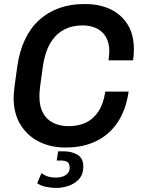

<svg xmlns="http://www.w3.org/2000/svg" viewBox="-20 -716 712 945"><path d="M300 10Q230 10 172.5 -18.5Q115 -47 81 -102Q47 -157 47 -236Q47 -257 53 -301.5Q59 -346 65 -389Q76 -465 103.5 -522.5Q131 -580 174 -618.5Q217 -657 272 -676.5Q327 -696 391 -696H401Q469 -696 522.5 -671Q576 -646 607.5 -596.5Q639 -547 639 -473Q639 -460 638 -446.5Q637 -433 635 -419H514Q516 -430 516.5 -440Q517 -450 518 -462Q518 -506 501 -534.5Q484 -563 454.5 -577Q425 -591 386 -591Q334 -591 293.5 -569Q253 -547 227 -502.5Q201 -458 191 -389Q186 -352 182.5 -327.5Q179 -303 177 -287Q175 -271 174.5 -260.5Q174 -250 174 -241Q174 -192 192 -159.5Q210 -127 242.5 -111Q275 -95 318 -95Q366 -95 403.5 -113Q441 -131 465.5 -169Q490 -207 498 -265H613Q600 -174 558 -112.5Q516 -51 451.5 -20.5Q387 10 306 10ZM258 209Q232 209 206 203.5Q180 198 163 186L184 136Q193 144 211 151Q229 158 257 158Q273 158 288 153Q303 148 313 137.5Q323 127 323 109Q323 89 311.5 81.5Q300 74 279 74H259L266 29H297Q332 29 361 45.5Q390 62 390 103Q390 144 367 167.5Q344 191 313.5 200Q283 209 258 209Z"/></svg>

Font: Chivo Medium
Style: Italic
Weight: 500
Italic angle: -8.05°
Designer: Hector Gatti
Foundry: Omnibus-Type
Version: Version 2.002